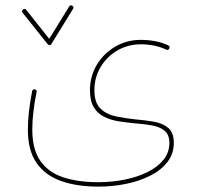

<svg xmlns="http://www.w3.org/2000/svg" viewBox="-20 -484 750 720"><path d="M251 -462.4Q258.3 -458 253.9 -450.7L172.9 -319.3Q170.4 -314.5 165.8 -314.9Q161.1 -315.4 158.7 -318.4L64.9 -436Q59.6 -442.4 66.4 -448.2Q72.8 -453.6 78.6 -446.8L164.6 -338.4L239.3 -459.5Q243.7 -466.8 251 -462.4ZM84.5 1.5Q84.5 -60.1 100.6 -142.1Q102.1 -149.9 110.4 -148.9Q118.7 -147.9 117.2 -139.2Q101.1 -58.6 101.1 1.5Q101.1 76.2 131.3 119.4Q161.6 162.6 217.3 180.9Q272.9 199.2 348.6 199.2Q399.4 199.2 447 189.7Q494.6 180.2 532.5 161.6Q570.3 143.1 592.8 115.5Q615.2 87.9 615.2 51.8Q615.2 21 597.4 6.3Q579.6 -8.3 550 -13.7Q520.5 -19 485.4 -21.5Q455.1 -24.4 425.3 -29.1Q395.5 -33.7 371.1 -45.7Q346.7 -57.6 332 -81.3Q317.4 -105 317.4 -145.5Q317.4 -198.2 343 -241Q368.7 -283.7 412.1 -309.1Q455.6 -334.5 508.3 -334.5Q535.2 -334.5 561.8 -329.6Q588.4 -324.7 611.3 -313.5Q618.7 -309.6 614.7 -301.8Q610.8 -294.4 603.5 -297.9Q582 -308.1 557.4 -313Q532.7 -317.9 508.3 -317.9Q460 -317.9 420.4 -294.9Q380.9 -272 357.4 -232.9Q334 -193.8 334 -145.5Q334 -98.6 356.9 -76.7Q379.9 -54.7 415.5 -47.4Q451.2 -40 489.7 -36.1Q526.9 -33.2 559.3 -27.1Q591.8 -21 611.8 -3.7Q631.8 13.7 631.8 51.8Q631.8 92.8 607.9 123.5Q584 154.3 543.5 174.8Q502.9 195.3 452.4 205.6Q401.9 215.8 348.6 215.8Q270 215.8 210.4 195.3Q150.9 174.8 117.7 127.9Q84.5 81.1 84.5 1.5Z"/></svg>

Font: Mikhak-FD Thin
Style: Regular
Weight: 100
Designer: Amin Abedi
Version: Version 3.2